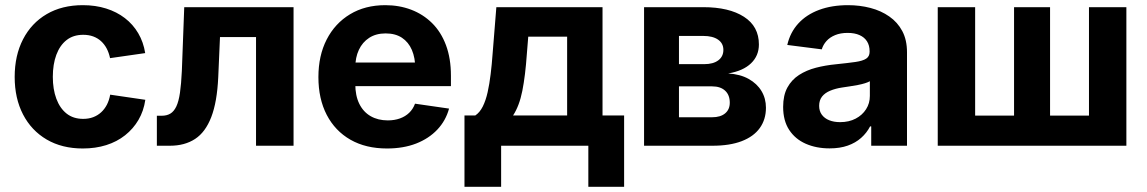

<svg xmlns="http://www.w3.org/2000/svg" viewBox="-20 -567 4462 747"><path d="M302.2 10.7Q221.2 10.7 161.6 -24.2Q102.1 -59.1 69.6 -121.8Q37.1 -184.6 37.1 -267.6Q37.1 -351.1 69.6 -414.1Q102.1 -477.1 161.6 -512Q221.2 -546.9 302.2 -546.9Q351.6 -546.9 392.8 -533.9Q434.1 -521 465.8 -496.6Q497.6 -472.2 517.8 -437.7Q538.1 -403.3 544.9 -360.4L408.2 -340.8Q403.8 -361.8 395 -378.4Q386.2 -395 373 -407Q359.9 -418.9 342.5 -425.3Q325.2 -431.6 303.7 -431.6Q265.1 -431.6 239 -411.1Q212.9 -390.6 199.2 -353.8Q185.5 -316.9 185.5 -268.1Q185.5 -219.7 199.2 -182.9Q212.9 -146 239 -125.2Q265.1 -104.5 303.7 -104.5Q325.2 -104.5 342.5 -111.1Q359.9 -117.7 373.3 -129.9Q386.7 -142.1 395.8 -159.4Q404.8 -176.8 408.7 -198.7L545.4 -178.7Q539.1 -135.3 518.8 -100.6Q498.5 -65.9 466.8 -40.8Q435.1 -15.6 393.3 -2.4Q351.6 10.7 302.2 10.7Z M590.3 0V-116.7H609.4Q628.9 -116.7 642.8 -125Q656.7 -133.3 666 -152.8Q675.3 -172.4 680.2 -206.3Q685.1 -240.2 687.5 -291L696.8 -539.1H1122.1V0H976.1V-422.9H835.9L829.1 -266.6Q824.7 -170.4 802 -111.6Q779.3 -52.7 739 -26.4Q698.7 0 641.1 0Z M1485.8 10.7Q1403.3 10.7 1343.5 -23.4Q1283.7 -57.6 1251.2 -120.1Q1218.8 -182.6 1218.8 -267.1Q1218.8 -350.6 1251 -413.3Q1283.2 -476.1 1341.8 -511.5Q1400.4 -546.9 1479 -546.9Q1533.2 -546.9 1579.6 -529.3Q1626 -511.7 1660.9 -477.3Q1695.8 -442.9 1715.1 -391.4Q1734.4 -339.8 1734.4 -272.5V-231.9H1276.9V-323.7H1663.6L1595.7 -299.8Q1595.7 -341.8 1582.5 -372.6Q1569.3 -403.3 1543.7 -420.2Q1518.1 -437 1480.5 -437Q1442.9 -437 1416.5 -419.9Q1390.1 -402.8 1376.2 -373Q1362.3 -343.3 1362.3 -304.7V-240.2Q1362.3 -194.8 1377.9 -163.1Q1393.6 -131.3 1422.1 -115Q1450.7 -98.6 1488.8 -98.6Q1514.6 -98.6 1535.9 -106.2Q1557.1 -113.8 1572 -128.2Q1586.9 -142.6 1594.7 -163.6L1727.1 -144.5Q1714.4 -97.7 1681.4 -62.7Q1648.4 -27.8 1598.9 -8.5Q1549.3 10.7 1485.8 10.7Z M1787.1 159.7V-117.7H1829.1Q1846.7 -129.4 1858.4 -152.8Q1870.1 -176.3 1877.2 -208.3Q1884.3 -240.2 1888.9 -278.3Q1893.6 -316.4 1896.5 -357.4L1911.1 -539.1H2324.2V-117.7H2408.2V159.7H2269V0H1929.7V159.7ZM1976.1 -117.7H2186.5V-424.3H2035.2L2029.8 -357.4Q2023.9 -272.5 2012.2 -213.6Q2000.5 -154.8 1976.1 -117.7Z M2485.8 0V-539.1H2716.3Q2816.4 -539.1 2874.5 -501.7Q2932.6 -464.4 2932.6 -394Q2932.6 -350.1 2901.9 -320.6Q2871.1 -291 2813 -281.2Q2859.9 -278.3 2892.6 -260Q2925.3 -241.7 2942.6 -212.9Q2960 -184.1 2960 -147.9Q2960 -102.1 2936 -68.8Q2912.1 -35.6 2865.7 -17.8Q2819.3 0 2752 0ZM2621.6 -110.8H2750.5Q2783.2 -110.8 2801.3 -126Q2819.3 -141.1 2819.3 -167.5Q2819.3 -197.3 2801.3 -214.1Q2783.2 -231 2750.5 -231H2621.6ZM2621.6 -317.4H2719.7Q2754.9 -317.4 2774.7 -332.3Q2794.4 -347.2 2794.4 -373Q2794.4 -398.4 2773.7 -412.8Q2752.9 -427.2 2716.3 -427.2H2621.6Z M3207.5 10.3Q3155.8 10.3 3114.7 -7.8Q3073.7 -25.9 3050.3 -61.8Q3026.9 -97.7 3026.9 -150.9Q3026.9 -196.3 3043.5 -226.6Q3060.1 -256.8 3088.9 -275.4Q3117.7 -293.9 3154.5 -303.5Q3191.4 -313 3231.9 -316.9Q3279.3 -321.8 3308.1 -325.9Q3336.9 -330.1 3350.1 -338.9Q3363.3 -347.7 3363.3 -365.2V-367.7Q3363.3 -390.1 3353.3 -406Q3343.3 -421.9 3324.2 -430.4Q3305.2 -439 3277.8 -439Q3250 -439 3229.2 -430.4Q3208.5 -421.9 3195.6 -407.5Q3182.6 -393.1 3177.2 -375L3043 -392.1Q3054.2 -440.9 3085.9 -475.6Q3117.7 -510.3 3167 -528.6Q3216.3 -546.9 3279.3 -546.9Q3325.2 -546.9 3366.5 -536.1Q3407.7 -525.4 3439.9 -502.9Q3472.2 -480.5 3490.5 -446Q3508.8 -411.6 3508.8 -363.8V0H3369.6V-75.2H3365.2Q3352.1 -49.8 3330.3 -30.5Q3308.6 -11.2 3278.3 -0.5Q3248 10.3 3207.5 10.3ZM3248.5 -91.8Q3283.2 -91.8 3309.1 -105.5Q3335 -119.1 3349.6 -142.1Q3364.3 -165 3364.3 -193.8V-251Q3357.9 -247.1 3345.5 -243.2Q3333 -239.3 3317.4 -236.3Q3301.8 -233.4 3285.9 -231Q3270 -228.5 3256.8 -226.6Q3230.5 -222.7 3210 -214.1Q3189.5 -205.6 3178.2 -191.2Q3167 -176.8 3167 -155.3Q3167 -134.8 3177.5 -120.6Q3188 -106.4 3206.3 -99.1Q3224.6 -91.8 3248.5 -91.8Z M3628.4 -539.1H3773.9V-117.2H3925.3V-539.1H4065.4V-117.2H4216.8V-539.1H4362.3V0H3628.4Z"/></svg>

Font: Inter 18pt
Style: Bold
Weight: 700
Designer: Rasmus Andersson
Foundry: rsms
Version: Version 4.001;git-66647c0bb